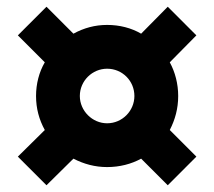

<svg xmlns="http://www.w3.org/2000/svg" viewBox="-20 -554 636 570"><path d="M198 -83C229 -67 262 -58 298 -58C335 -58 370 -67 399 -83L478 -4L563 -89L484 -168C500 -199 509 -232 509 -269C509 -305 500 -340 484 -369L563 -449L478 -534L399 -454C370 -471 335 -480 298 -480C262 -480 229 -471 198 -454L118 -534L33 -449L113 -369C96 -340 87 -305 87 -269C87 -232 96 -199 113 -168L33 -89L118 -4ZM298 -188C254 -188 217 -225 217 -269C217 -314 254 -350 298 -350C343 -350 379 -314 379 -269C379 -225 343 -188 298 -188Z"/></svg>

Font: Plus Jakarta Sans ExtraBold
Style: Regular
Weight: 800
Designer: Gumpita Rahayu
Foundry: Tokotype
Version: Version 2.071;gftools[0.9.30]